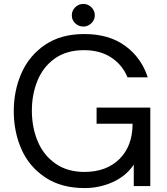

<svg xmlns="http://www.w3.org/2000/svg" viewBox="-20 -946 847 976"><path d="M50 -381Q50 -486 89.5 -575Q129 -664 209.5 -718.5Q290 -773 409 -773Q533 -773 615.5 -713.5Q698 -654 731 -553H628Q602 -617 545 -654Q488 -691 407 -691Q318 -691 258.5 -648.5Q199 -606 170.5 -536Q142 -466 142 -384Q142 -298 172 -227Q202 -156 262.5 -114Q323 -72 409 -72Q521 -72 587.5 -138Q654 -204 654 -317H471V-399H744V0H660V-109Q621 -51 553.5 -20.5Q486 10 410 10Q291 10 209.5 -44.5Q128 -99 89 -187.5Q50 -276 50 -381ZM345 -868Q345 -892 362.5 -909Q380 -926 404 -926Q427 -926 444.5 -909Q462 -892 462 -868Q462 -845 444.5 -828Q427 -811 404 -811Q380 -811 362.5 -827.5Q345 -844 345 -868Z"/></svg>

Font: Open Sauce One
Style: Regular
Weight: 400
Designer: Alfredo Marco Pradil
Foundry: Creative Sauce Fz LLC
Version: Version 1.477